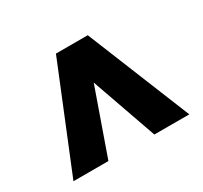

<svg xmlns="http://www.w3.org/2000/svg" viewBox="-104 -829 785 742"><g transform="rotate(-30 288.5 -457.5)"><path d="M186 -227H30L218 -688H360L547 -227H391L285 -528H292Z"/></g></svg>

Font: Roundo Variable
Style: Regular
Weight: 200
Designer: Shiva Nallaperumal
Foundry: Indian Type Foundry
Version: Version 2.000